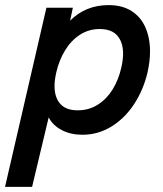

<svg xmlns="http://www.w3.org/2000/svg" viewBox="-50 -518 637 752"><path d="M131.8 -487.8H235.4L224.6 -437Q285.2 -498 375.5 -498Q428.7 -498 465.1 -474.9Q501.5 -451.7 519.5 -410.6Q537.6 -369.6 537.6 -316.4Q537.6 -277.8 527.8 -234.4Q512.2 -167.5 476.3 -111.8Q440.4 -56.2 387.7 -23.2Q335 9.8 272.5 9.8Q227.5 9.8 192.6 -8.1Q157.7 -25.9 140.6 -58.1L75.7 213.9H-30.3ZM425.3 -253.9Q432.1 -283.7 432.1 -307.6Q432.1 -352.1 409.7 -378.2Q387.2 -404.3 340.3 -404.3Q297.4 -404.3 262.7 -381.6Q228 -358.9 204.6 -320.3Q181.2 -281.7 170.4 -234.4Q163.6 -204.6 163.6 -180.7Q163.6 -136.7 186 -111.3Q208.5 -85.9 254.4 -85.9Q298.3 -85.9 333.3 -108.2Q368.2 -130.4 391.4 -168.2Q414.6 -206.1 425.3 -253.9Z"/></svg>

Font: Acari Sans SemiBold
Style: Italic
Weight: 600
Italic angle: -13°
Designer: Alfredo Marco Pradil and Stefan Peev
Foundry: Hanken Design Co.
Version: Version 1.045;January 11, 2019;FontCreator 11.5.0.2425 64-bi